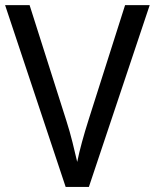

<svg xmlns="http://www.w3.org/2000/svg" viewBox="-20 -734 608 754"><path d="M471.2 -713.9H567.9L329.1 0H237.8L0 -713.9H96.2L240.2 -261.2Q254.4 -216.8 264.6 -175.5Q274.9 -134.3 283.2 -98.1Q290.5 -134.3 301.8 -175.5Q313 -216.8 328.1 -264.2Z"/></svg>

Font: Droid Sans
Style: Regular
Weight: 400
Foundry: Ascender Corporation
Version: Version 1.00 build 114